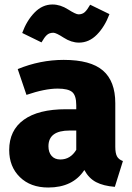

<svg xmlns="http://www.w3.org/2000/svg" viewBox="-20 -818 590 856"><path d="M218 -672Q200 -672 189 -662Q178 -652 165 -629L79 -671Q99 -726 134 -762Q169 -798 214 -798Q249 -798 283.5 -776Q318 -754 330 -754Q347 -754 358 -764Q369 -774 382 -797L468 -755Q447 -699 412 -663.5Q377 -628 332 -628Q298 -628 264 -650Q230 -672 218 -672ZM494 -164Q494 -135 501.5 -121Q509 -107 528 -100L492 15Q441 11 408.5 -6Q376 -23 356 -60Q305 18 195 18Q116 18 68.5 -28.5Q21 -75 21 -149Q21 -237 86 -284Q151 -331 274 -331H320V-349Q320 -392 302 -407.5Q284 -423 237 -423Q180 -423 98 -395L59 -510Q159 -551 264 -551Q384 -551 439 -503.5Q494 -456 494 -358ZM249 -107Q294 -107 320 -150V-236H290Q196 -236 196 -166Q196 -139 210 -123Q224 -107 249 -107Z"/></svg>

Font: FiraGO ExtraBold
Style: Regular
Weight: 800
Designer: bBox Type
Foundry: bBox Type GmbH
Version: Version 1.001;PS 001.001;hotconv 1.0.88;makeotf.lib2.5.64775